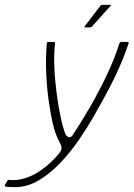

<svg xmlns="http://www.w3.org/2000/svg" viewBox="-116 -645 551 792"><path d="M-54 127Q-64 127 -73.5 126.5Q-83 126 -92 125Q-99 123 -95 117L-86 101Q-83 96 -75 97Q-72 98 -68.5 98Q-65 98 -61 98Q-32 98 0.5 85.5Q33 73 59 53Q78 39 96 22Q114 5 126 -10Q138 -25 138 -33Q138 -44 131.5 -55Q125 -66 114 -93Q107 -111 99 -148Q91 -185 84 -236Q77 -287 74.5 -345.5Q72 -404 77 -465Q77 -472 84 -472H104Q106 -472 109 -471Q112 -470 111 -465Q106 -425 108 -372Q110 -319 117 -265Q124 -211 133.5 -165.5Q143 -120 153 -94Q158 -82 167.5 -79.5Q177 -77 184 -88Q216 -136 253 -199.5Q290 -263 323 -332Q356 -401 376 -465Q378 -469 380 -470.5Q382 -472 386 -472H410Q417 -472 414 -465Q403 -432 389 -397.5Q375 -363 356.5 -324.5Q338 -286 312 -239Q297 -211 271 -165.5Q245 -120 210.5 -69.5Q176 -19 134 25.5Q92 70 44.5 98.5Q-3 127 -54 127ZM234 -532Q231 -532 231.5 -533.5Q232 -535 233 -536L298 -621Q301 -625 307 -625H340Q342 -625 342 -624Q342 -623 340 -621L263 -535Q261 -534 259.5 -533Q258 -532 256 -532Z"/></svg>

Font: Glory Thin Thin
Style: Italic
Weight: 250
Italic angle: -12°
Version: Version 1.011